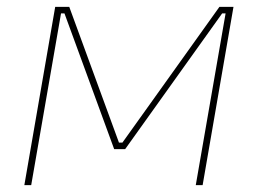

<svg xmlns="http://www.w3.org/2000/svg" viewBox="-20 -540 752 560"><path d="M141 -520H182L327 -124H337L620 -520H661L571 0H551L638 -501H628L345 -105H313L168 -501H158L71 0H51Z"/></svg>

Font: Fixel Italic Variable Display Thin
Style: Italic
Weight: 100
Italic angle: -10°
Designer: AlfaBravo + MacPaw
Foundry: Kyrylo Tkachov, Marchela Mozhyna, Serhii Makarenko, Maria Weinstein, Zakhar Kryvoshyya
Version: Version 1.210;Glyphs 3.2 (3217)